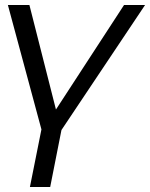

<svg xmlns="http://www.w3.org/2000/svg" viewBox="-20 -547 600 767"><path d="M180.5 200H99.5L145.5 -30L11.5 -527H97.5L203.5 -109.5L475.5 -527H559.5L225.5 -27.5Z"/></svg>

Font: Argentum Sans Light
Style: Italic
Weight: 300
Italic angle: -11.3°
Designer: Julieta Ulanovsky (font), Owen Earl (portions from Jones font), Cristiano Sobral (main changes and remaster)
Foundry: Julieta Ulanovsky (font), Owen Earl (portions from Jones font), Cristiano Sobral (main changes and remaster)
Version: Version 3.127